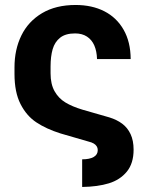

<svg xmlns="http://www.w3.org/2000/svg" viewBox="-20 -557 592 767"><path d="M370.5 42.6Q370.5 33.9 366.3 27.4Q362.2 21 354.4 16.3Q346.5 11.6 334.2 8.7L221.5 -24Q164.7 -42 125.4 -68.1Q86 -94.1 62 -141.3Q37.9 -188.5 37.9 -261.9V-288Q37.9 -359.3 65.5 -415.5Q93 -471.6 148 -504.4Q203 -537.1 282.1 -537.1Q347.6 -537.1 396.8 -512Q446 -486.9 473.8 -438.2Q501.7 -389.4 502 -321H367.6Q366.7 -352.6 356.7 -375.5Q346.7 -398.3 327.3 -410.9Q308 -423.5 279.9 -423.5Q241.7 -423.5 220.2 -406.4Q198.7 -389.3 190.3 -360.3Q182 -331.3 182 -291.2V-264.1Q182 -220.9 198 -192.6Q213.9 -164.3 241.1 -147.8Q268.2 -131.3 309.4 -118.9L416.7 -88.1Q446.8 -78.8 468.1 -62.9Q489.5 -47 501.6 -21.2Q513.7 4.6 513.7 40.9Q513.7 95.5 486.7 128.6Q459.6 161.6 415 175.3Q370.4 189 308.2 189.9V79.5Q337.7 79.5 354.1 70.2Q370.5 60.9 370.5 42.6Z"/></svg>

Font: Pretendard JP Variable
Style: Regular
Weight: 400
Designer: Base glyphs from Inter by Rasmus Andersson; Hangul glyphs from Noto Sans CJK(Source Han Sans) by Jang Soo-young and Kang
Foundry: Kil Hyung-jin
Version: Version 1.307;Glyphs 3.2 (3192)